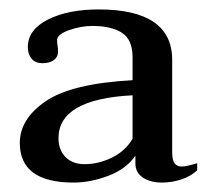

<svg xmlns="http://www.w3.org/2000/svg" viewBox="-20 -728 453 407"><path d="M22 -425Q22 -476 77 -513.5Q132 -551 261 -558V-607Q261 -644 238.5 -658.5Q216 -673 176 -673Q151 -673 126 -664Q101 -655 101 -643Q101 -637 102 -631.5Q103 -626 103 -618Q103 -607 94 -600.5Q85 -594 70 -594Q55 -594 47 -603.5Q39 -613 39 -628Q39 -665 81.5 -686.5Q124 -708 189 -708Q345 -708 345 -601V-405Q345 -389 350 -382Q355 -375 365 -375Q375 -375 398 -382V-367Q384 -354 364 -347.5Q344 -341 323 -341Q299 -341 283 -351.5Q267 -362 267 -382V-398Q248 -370 210 -355.5Q172 -341 136 -341Q22 -341 22 -425ZM261 -434V-526Q104 -518 104 -435Q104 -410 119 -395Q134 -380 159 -380Q189 -380 217.5 -394Q246 -408 261 -434Z"/></svg>

Font: TavirajRegular
Style: Regular
Weight: 400
Designer: Katatrad Team
Foundry: CadsonDemak
Version: Version 1.001